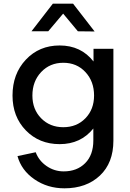

<svg xmlns="http://www.w3.org/2000/svg" viewBox="-20 -773 708 1043"><path d="M75 75 174 54Q191 100 233 129Q275 158 326 158Q398 158 442.5 113.5Q487 69 487 -10V-75Q419 10 304 10Q193 10 120.5 -64.5Q48 -139 48 -254Q48 -372 120.5 -449Q193 -526 304 -526Q420 -526 488 -439V-508H596V-9Q596 112 522.5 181Q449 250 330 250Q238 250 167 201Q96 152 75 75ZM324 -82Q397 -82 444 -130.5Q491 -179 491 -254Q491 -331 444 -381.5Q397 -432 324 -432Q251 -432 203.5 -381.5Q156 -331 156 -254Q156 -179 203.5 -130.5Q251 -82 324 -82ZM242 -603H151L267 -753H377L494 -602L403 -603L323 -699Z"/></svg>

Font: Metropolitano Medium
Style: Regular
Weight: 500
Designer: Fonts by Alex Slobzheninov & Chris M. Simpson / Changes by Cristiano Sobral
Foundry: Fonts by Alex Slobzheninov & Chris M. Simpson / Changes by Cristiano Sobral
Version: Version 1.00;August 30, 2020;FontCreator 13.0.0.2681 64-bit